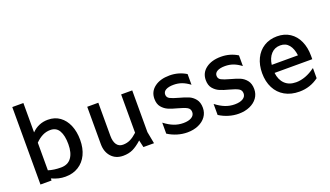

<svg xmlns="http://www.w3.org/2000/svg" viewBox="-70 -1249 3020 1756"><g transform="rotate(-20 1440.0 -371.0)"><path d="M573 -260Q573 -179 544 -118Q515 -57 460.5 -23Q406 11 333 11Q298 11 267 3.5Q236 -4 200 -20V0H92V-754H200V-468Q265 -534 357 -534Q424 -534 472.5 -499Q521 -464 547 -402Q573 -340 573 -260ZM458 -260Q458 -344 431 -391Q404 -438 346 -438Q306 -438 270.5 -420.5Q235 -403 200 -368V-99Q254 -82 322 -82Q390 -82 424 -129Q458 -176 458 -260Z M1094 0 1078 -70Q1029 -26 988.5 -7Q948 12 895 12Q823 12 780 -35.5Q737 -83 737 -159V-522H845V-199Q845 -145 866 -114.5Q887 -84 927 -84Q966 -84 998.5 -100Q1031 -116 1067 -149V-522H1175V-116L1197 0Z M1332 -44V-151Q1379 -115 1422.5 -98Q1466 -81 1514 -81Q1565 -81 1594 -99Q1623 -117 1623 -148Q1623 -180 1596.5 -195Q1570 -210 1513 -225Q1458 -239 1423.5 -254Q1389 -269 1364 -299Q1339 -329 1339 -380Q1339 -450 1394.5 -492Q1450 -534 1541 -534Q1629 -534 1702 -489V-385Q1662 -415 1625.5 -428Q1589 -441 1547 -441Q1499 -441 1472 -426Q1445 -411 1445 -383Q1445 -355 1470 -341.5Q1495 -328 1551 -313Q1607 -298 1642 -283.5Q1677 -269 1702.5 -237Q1728 -205 1728 -152Q1728 -104 1701.5 -67Q1675 -30 1627.5 -9Q1580 12 1520 12Q1471 12 1422.5 -2.5Q1374 -17 1332 -44Z M1832 -44V-151Q1879 -115 1922.5 -98Q1966 -81 2014 -81Q2065 -81 2094 -99Q2123 -117 2123 -148Q2123 -180 2096.5 -195Q2070 -210 2013 -225Q1958 -239 1923.5 -254Q1889 -269 1864 -299Q1839 -329 1839 -380Q1839 -450 1894.5 -492Q1950 -534 2041 -534Q2129 -534 2202 -489V-385Q2162 -415 2125.5 -428Q2089 -441 2047 -441Q1999 -441 1972 -426Q1945 -411 1945 -383Q1945 -355 1970 -341.5Q1995 -328 2051 -313Q2107 -298 2142 -283.5Q2177 -269 2202.5 -237Q2228 -205 2228 -152Q2228 -104 2201.5 -67Q2175 -30 2127.5 -9Q2080 12 2020 12Q1971 12 1922.5 -2.5Q1874 -17 1832 -44Z M2820 -227H2453Q2461 -158 2501.5 -118.5Q2542 -79 2611 -79Q2656 -79 2703 -96.5Q2750 -114 2794 -147H2798V-50Q2715 12 2610 12Q2529 12 2469 -22Q2409 -56 2377 -118.5Q2345 -181 2345 -263Q2345 -342 2374.5 -403.5Q2404 -465 2459 -499.5Q2514 -534 2587 -534Q2659 -534 2711.5 -499.5Q2764 -465 2792 -403Q2820 -341 2820 -261ZM2454 -305H2709Q2701 -371 2670.5 -408.5Q2640 -446 2587 -446Q2532 -446 2497 -407.5Q2462 -369 2454 -305Z"/></g></svg>

Font: Amiko SemiBold
Style: Regular
Weight: 600
Designer: Pablo Impallari, Rodrigo Fuenzalida, Andres Torresi
Foundry: Impallari Type
Version: Version 1.001; ttfautohint (v1.3)